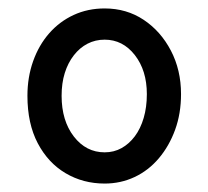

<svg xmlns="http://www.w3.org/2000/svg" viewBox="-20 -920 494 455"><path d="M228 -485Q177 -485 135.5 -509.5Q94 -534 69.5 -580.5Q45 -627 45 -693Q45 -737 58.5 -775Q72 -813 96.5 -841Q121 -869 154.5 -884.5Q188 -900 228 -900Q280 -900 320.5 -873Q361 -846 385 -800Q409 -754 409 -697Q409 -651 395 -612.5Q381 -574 356.5 -545Q332 -516 299 -500.5Q266 -485 228 -485ZM228 -559Q250 -559 268 -569Q286 -579 299.5 -597Q313 -615 320.5 -640.5Q328 -666 328 -697Q328 -753 299.5 -789.5Q271 -826 228 -826Q206 -826 187.5 -816.5Q169 -807 155 -789Q141 -771 133.5 -747Q126 -723 126 -693Q126 -634 155 -596.5Q184 -559 228 -559Z"/></svg>

Font: Playwrite GB S
Style: Regular
Weight: 400
Designer: Veronika Burian, José Scaglione
Foundry: TypeTogether
Version: Version 1.000